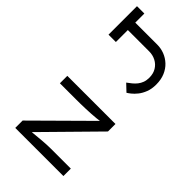

<svg xmlns="http://www.w3.org/2000/svg" viewBox="14 -1332 1974 1974"><g transform="rotate(-45 1001.0 -345.0)"><path d="M182 0V-700H289L857 -127L851 -118Q846 -148 842.5 -182.5Q839 -217 837 -253.5Q835 -290 833.5 -327.5Q832 -365 831.5 -401Q831 -437 831 -470V-700H939V0H830L269 -552L270 -566Q272 -548 274 -523Q276 -498 279 -469Q282 -440 284.5 -409.5Q287 -379 288.5 -348.5Q290 -318 290 -291V0ZM1522 10Q1458 10 1409.5 -9Q1361 -28 1327.5 -55Q1294 -82 1274 -107.5Q1254 -133 1246 -147L1318 -223Q1336 -198 1355.5 -174Q1375 -150 1399 -131Q1423 -112 1453 -101Q1483 -90 1522 -90Q1581 -90 1623.5 -116Q1666 -142 1689 -186Q1712 -230 1712 -283V-593H1538V-700H1952V-593H1820V-273Q1820 -219 1800.5 -168.5Q1781 -118 1743 -77.5Q1705 -37 1649.5 -13.5Q1594 10 1522 10Z"/></g></svg>

Font: Lexend Zetta
Style: Regular
Weight: 400
Designer: Bonnie Shaver-Troup, Thomas Jockin
Foundry: Lexend
Version: Version 1.007